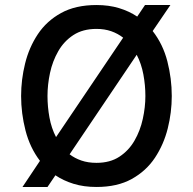

<svg xmlns="http://www.w3.org/2000/svg" viewBox="-20 -732 768 764"><path d="M69.5 12 139 -92Q99 -144.5 81.5 -212.8Q64 -281 64 -350Q64 -415 79.8 -479Q95.5 -543 130.5 -595.8Q165.5 -648.5 223 -680.2Q280.5 -712 364 -712Q413 -712 453.5 -699.8Q494 -687.5 526 -666L557 -712H658L587.5 -608.5Q628.5 -556 646 -487.8Q663.5 -419.5 663.5 -350Q663.5 -285 647.5 -221Q631.5 -157 596.5 -104.2Q561.5 -51.5 504.2 -19.8Q447 12 364 12Q313.5 12 273 -0.5Q232.5 -13 200.5 -34.5L169 12ZM364 -84Q418 -84 455.2 -108.5Q492.5 -133 515.2 -172.5Q538 -212 548.2 -258.8Q558.5 -305.5 558.5 -350Q558.5 -393 550.5 -435.8Q542.5 -478.5 524 -514L257 -118Q277 -102.5 303.8 -93.2Q330.5 -84 364 -84ZM203 -186.5 470 -582Q449 -598.5 422.5 -607.8Q396 -617 364 -617Q309.5 -617 272 -592.5Q234.5 -568 211.8 -528.2Q189 -488.5 179 -441.8Q169 -395 169 -350Q169 -307 176.8 -264.5Q184.5 -222 203 -186.5Z"/></svg>

Font: Overpass Medium
Style: Regular
Weight: 500
Designer: Delve Withrington, Dave Bailey, Thomas Jockin
Foundry: Delve Fonts LLC
Version: Version 4.000